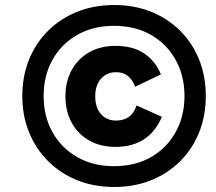

<svg xmlns="http://www.w3.org/2000/svg" viewBox="-20 -735 862 766"><path d="M435 11Q355 11 288 -16Q221 -43 172 -92Q123 -141 96 -207Q69 -273 69 -352Q69 -431 96 -497.5Q123 -564 172 -612.5Q221 -661 288 -688Q355 -715 435 -715Q516 -715 583 -688Q650 -661 699 -612Q748 -563 774.5 -497Q801 -431 801 -352Q801 -273 774.5 -207Q748 -141 699 -92Q650 -43 583 -16Q516 11 435 11ZM435 -72Q519 -72 582 -108Q645 -144 680.5 -207.5Q716 -271 716 -352Q716 -433 680.5 -496.5Q645 -560 582 -596Q519 -632 435 -632Q352 -632 288.5 -596Q225 -560 189.5 -496.5Q154 -433 154 -352Q154 -271 189.5 -207.5Q225 -144 288.5 -108Q352 -72 435 -72ZM441 -149Q380 -149 335 -175Q290 -201 265.5 -246.5Q241 -292 241 -351Q241 -409 265.5 -454.5Q290 -500 335 -526Q380 -552 441 -552Q512 -552 557 -520.5Q602 -489 622 -438L519 -389Q498 -447 443 -447Q407 -447 383.5 -421.5Q360 -396 360 -351Q360 -305 383 -279.5Q406 -254 443 -254Q472 -254 492.5 -267.5Q513 -281 525 -314L626 -269Q575 -149 441 -149Z"/></svg>

Font: Prodigy Sans SemiBold
Style: Italic
Weight: 600
Italic angle: -13°
Designer: Wei Huang
Foundry: Wei Huang
Version: Version 1.003; ttfautohint (v1.8.3)